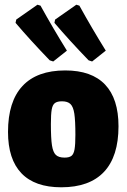

<svg xmlns="http://www.w3.org/2000/svg" viewBox="-20 -783 537 815"><path d="M483 -247Q483 -119 421.5 -53.5Q360 12 240 12Q128 12 71 -47.5Q14 -107 14 -223Q14 -352 75.5 -418Q137 -484 257 -484Q369 -484 426 -424Q483 -364 483 -247ZM196 -257Q196 -196 200.5 -166.5Q205 -137 217 -125.5Q229 -114 254 -114Q274 -114 283.5 -121.5Q293 -129 296.5 -149.5Q300 -170 300 -211Q300 -271 295.5 -300.5Q291 -330 279 -341.5Q267 -353 243 -353Q223 -353 213 -345.5Q203 -338 199.5 -318Q196 -298 196 -257ZM152 -759 139 -763 49 -700 46 -686Q108 -613 191 -527L206 -522L264 -568Q205 -663 152 -759ZM317 -759 304 -763 214 -700 211 -686Q273 -613 356 -527L371 -522L429 -568Q370 -663 317 -759Z"/></svg>

Font: Luna Sans Black
Style: Regular
Weight: 900
Designer: Juan Pablo del Peral
Foundry: Huerta Tipografica
Version: Version 2.001; ttfautohint (v1.5)